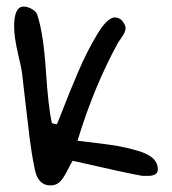

<svg xmlns="http://www.w3.org/2000/svg" viewBox="-20 -529 523 584"><path d="M217 -105 216 -101Q229 -99 272.5 -94Q316 -89 340.5 -84.5Q365 -80 397 -71Q429 -62 444.5 -48Q460 -34 460 -14Q460 6 430 6H413Q362 -3 201 -40Q198 -36 185 -10.5Q172 15 161 25Q150 35 134 35Q94 35 85 -18Q76 -62 70 -110Q64 -158 57.5 -216Q51 -274 47 -307Q46 -318 34.5 -367Q23 -416 23 -449Q23 -509 52 -509Q64 -509 77 -501.5Q90 -494 93 -485Q112 -429 119.5 -315Q127 -201 138 -154L153 -151Q156 -157 169 -190.5Q182 -224 191.5 -247.5Q201 -271 217 -308.5Q233 -346 246.5 -372Q260 -398 275 -423.5Q290 -449 304 -462.5Q318 -476 329 -476Q344 -476 353 -464Q362 -452 362 -444Q362 -437 358.5 -429.5Q355 -422 348.5 -413Q342 -404 339 -399Q267 -268 217 -105Z"/></svg>

Font: Because We Organize
Style: Regular
Weight: 400
Designer: Liz Wetzel, Aaron Williamson, Russ McMullin
Foundry: Red Hat
Version: Version 1.000